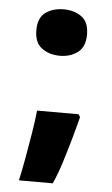

<svg xmlns="http://www.w3.org/2000/svg" viewBox="-51 -596 451 770"><g transform="rotate(5 174.0 -210.5)"><path d="M175 -373Q132 -373 102 -395Q72 -417 72 -467Q72 -518 102 -539Q132 -560 175 -560Q216 -560 246 -539Q276 -518 276 -467Q276 -417 246 -395Q216 -373 175 -373ZM277 -135Q268 -99 254 -49Q240 1 224 51.5Q208 102 191 139H55Q65 93 74 42.5Q83 -8 91 -57Q99 -106 103 -146H270Z"/></g></svg>

Font: Noto Sans Oriya Blk
Style: Regular
Weight: 900
Designer: Amélie Bonet and Sol Matas
Foundry: Google LLC
Version: Version 2.006; ttfautohint (v1.8.4.7-5d5b)